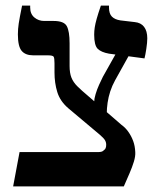

<svg xmlns="http://www.w3.org/2000/svg" viewBox="-20 -667 574 687"><path d="M27 0 50 -123H334Q339 -123 344 -124.5Q349 -126 352 -130Q356 -132 358 -137Q360 -142 360 -149Q360 -158 355.5 -165.5Q351 -173 337 -185L224 -280Q195 -305 185 -337.5Q175 -370 175 -408V-441Q175 -459 172 -464Q169 -469 151 -469H99Q71 -469 57.5 -485Q44 -501 44 -544Q44 -563 47 -583Q50 -603 59 -647H88V-640Q88 -617 103 -604.5Q118 -592 138 -592H172Q209 -592 219 -573.5Q229 -555 229 -512V-431Q229 -406 235.5 -389.5Q242 -373 256.5 -358.5Q271 -344 296 -323L415 -220Q429 -210 439.5 -195Q450 -180 456.5 -162.5Q463 -145 464 -123Q465 -108 459 -88.5Q453 -69 443.5 -47Q434 -25 423 0ZM362 -259 317 -303Q317 -313 322 -330Q327 -347 334.5 -363.5Q342 -380 348 -392L403 -490L446 -477L392 -380Q381 -360 374.5 -340Q368 -320 365 -299.5Q362 -279 362 -259ZM497 -458 370 -475Q342 -480 329.5 -492.5Q317 -505 317 -543Q317 -556 319 -569Q321 -582 326 -600Q331 -618 341 -647H370V-640Q370 -618 380.5 -607.5Q391 -597 411 -594L462 -588Q484 -586 495.5 -571Q507 -556 507 -530Q507 -515 503.5 -492Q500 -469 497 -458Z"/></svg>

Font: Noto Serif Hebrew Medium
Style: Regular
Weight: 500
Version: Version 2.003